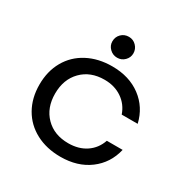

<svg xmlns="http://www.w3.org/2000/svg" viewBox="-159 -813 929 957"><g transform="rotate(30 306.0 -334.5)"><path d="M315 10Q235 10 173.5 -22.5Q112 -55 78.5 -114Q45 -173 45 -250Q45 -327 78.5 -386Q112 -445 173.5 -477.5Q235 -510 315 -510Q413 -510 480 -460Q547 -410 567 -325H475Q458 -375 415.5 -404Q373 -433 315 -433Q234 -433 184.5 -382.5Q135 -332 135 -250Q135 -168 184.5 -118Q234 -68 315 -68Q375 -68 417 -96.5Q459 -125 476 -175H567Q547 -90 480 -40Q413 10 315 10ZM373 -618Q373 -594 355.5 -576.5Q338 -559 313 -559Q288 -559 270 -576.5Q252 -594 252 -618Q252 -644 269.5 -661.5Q287 -679 313 -679Q338 -679 355.5 -661Q373 -643 373 -618Z"/></g></svg>

Font: Goli
Style: Regular
Weight: 400
Designer: jaikishan Patel
Foundry: MagicType
Version: Version 1.000